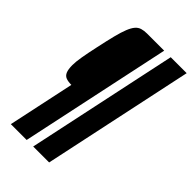

<svg xmlns="http://www.w3.org/2000/svg" viewBox="-250 -770 996 996"><g transform="rotate(45 248.5 -272.0)"><path d="M39 144 117 -222Q93 -222 77.5 -228Q62 -234 55 -251Q48 -268 48 -299Q48 -323 54.5 -361Q61 -399 73 -454Q86 -515 96.5 -556.5Q107 -598 117.5 -624Q128 -650 140 -664Q152 -678 168.5 -683Q185 -688 206 -688H332L155 144ZM203 144 380 -688H497L320 144Z"/></g></svg>

Font: Saira Condensed Black
Style: Italic
Weight: 900
Width: 3
Italic angle: -12°
Designer: Hector Gatti with collaboration of the Omnibus-Type team
Foundry: Omnibus-Type
Version: Version 1.101